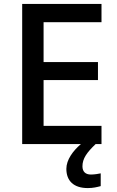

<svg xmlns="http://www.w3.org/2000/svg" viewBox="-20 -734 595 978"><path d="M400 113C400 74 422 43 467 0H497V-93H202V-326H479V-418H202V-621H497V-714H93V0H392C352 34 318 80 318 126C318 187 355 224 427 224C455 224 474 219 493 214V149C482 151 464 155 443 155C416 155 400 141 400 113Z"/></svg>

Font: Noto Sans Georgian Medium
Style: Regular
Weight: 500
Designer: Monotype Design Team, Akaki Razmadze
Foundry: Google LLC
Version: Version 2.005